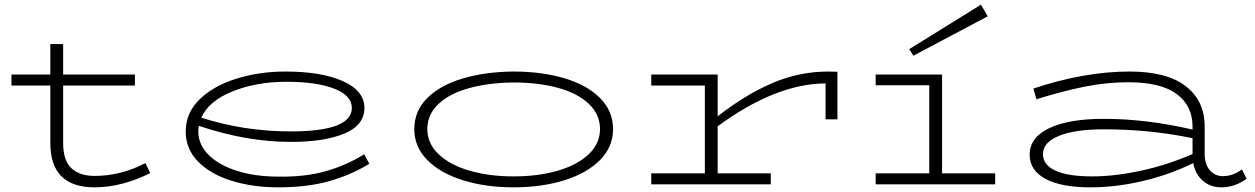

<svg xmlns="http://www.w3.org/2000/svg" viewBox="-20 -791 5385 824"><path d="M625 -48Q501 13 386 13Q196 13 196 -177V-424H29V-471H196V-602H251V-471H559V-424H251V-177Q251 -103 286 -69.5Q321 -36 386 -36Q498 -36 604 -91Z M1565 -88Q1484 -39 1391 -13Q1298 13 1175 13Q1064 13 973 -15.5Q882 -44 829.5 -98Q777 -152 777 -227Q777 -306 836 -364Q895 -422 993.5 -453Q1092 -484 1205 -484Q1360 -484 1452 -442.5Q1544 -401 1544 -328Q1544 -254 1458.5 -218Q1373 -182 1228 -182Q1038 -182 833 -251Q831 -237 831 -228Q831 -170 875.5 -126Q920 -82 998 -57.5Q1076 -33 1175 -33Q1288 -31 1377 -56Q1466 -81 1543 -129ZM844 -286Q1028 -227 1228 -227Q1490 -227 1490 -328Q1490 -381 1414.5 -410.5Q1339 -440 1208 -440Q1081 -440 978.5 -399Q876 -358 844 -286Z M1758 -237Q1758 -315 1814 -370.5Q1870 -426 1967 -454.5Q2064 -483 2184 -484Q2304 -484 2401 -455.5Q2498 -427 2554.5 -371Q2611 -315 2611 -237Q2611 -160 2554.5 -103.5Q2498 -47 2401 -17Q2304 13 2184 13Q2065 13 1968 -17Q1871 -47 1814.5 -103.5Q1758 -160 1758 -237ZM2555 -237Q2555 -300 2507 -345.5Q2459 -391 2374.5 -414Q2290 -437 2184 -437Q2078 -436 1994 -413Q1910 -390 1862 -345Q1814 -300 1814 -237Q1814 -175 1862.5 -129Q1911 -83 1995 -58.5Q2079 -34 2184 -34Q2290 -34 2374 -58.5Q2458 -83 2506.5 -129Q2555 -175 2555 -237Z M3574 -483V-279H3523V-433Q3309 -432 3060 -249V-47H3288V0H2775V-47H3005V-424H2775V-471H3060V-292Q3181 -386 3296 -435Q3411 -484 3535 -484Z M4251 -47V0H3738V-47H3968V-425H3738V-471H4023V-47ZM3900 -552 4219 -721 4190 -771 3882 -580Z M5330 -24Q5280 13 5221 13Q5175 13 5142.5 -15Q5110 -43 5101 -91Q4999 -41 4884 -14Q4769 13 4660 13Q4534 13 4466.5 -23.5Q4399 -60 4399 -127Q4399 -201 4483 -241Q4567 -281 4717 -281Q4899 -281 5098 -235V-248Q5098 -337 5030 -387.5Q4962 -438 4822 -438Q4729 -438 4634.5 -419Q4540 -400 4428 -365L4415 -411Q4634 -484 4828 -484Q4988 -484 5069 -421Q5150 -358 5150 -249V-133Q5150 -85 5172.5 -60Q5195 -35 5228 -35Q5271 -35 5310 -64ZM4667 -34Q4766 -34 4879.5 -59Q4993 -84 5098 -130V-198Q4915 -236 4717 -236Q4594 -236 4525 -208Q4456 -180 4456 -130Q4456 -83 4510 -58.5Q4564 -34 4667 -34Z"/></svg>

Font: BioRhyme Expanded Light
Style: Regular
Weight: 300
Width: 7
Designer: Aoife Mooney
Foundry: Aoife Mooney Type
Version: Version 1.001